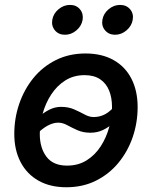

<svg xmlns="http://www.w3.org/2000/svg" viewBox="-20 -770 634 801"><path d="M256.8 11.2Q189 11.2 140.4 -16.4Q91.8 -43.9 65.7 -94.2Q39.6 -144.5 39.6 -211.4Q39.6 -276.4 60.1 -336.4Q80.6 -396.5 119.1 -444.1Q157.7 -491.7 212.9 -519.3Q268.1 -546.9 336.9 -546.9Q404.8 -546.9 453.6 -519.5Q502.4 -492.2 528.3 -441.7Q554.2 -391.1 554.2 -323.2Q554.2 -258.3 533.7 -198.2Q513.2 -138.2 474.1 -90.8Q435.1 -43.5 380.1 -16.1Q325.2 11.2 256.8 11.2ZM259.8 -79.1Q306.6 -79.1 341.8 -101.3Q377 -123.5 400.4 -159.9Q423.8 -196.3 435.5 -239.5Q447.3 -282.7 447.3 -323.7Q447.3 -362.8 435.1 -392.6Q422.9 -422.4 397.5 -439.5Q372.1 -456.5 333 -456.5Q287.1 -456.5 252.2 -434.3Q217.3 -412.1 193.6 -375.7Q169.9 -339.4 158 -296.1Q146 -252.9 146 -210.9Q146 -153.3 173.8 -116.2Q201.7 -79.1 259.8 -79.1ZM124.5 -202.1 90.3 -232.9Q115.2 -259.3 138.9 -280Q162.6 -300.8 186 -312.5Q209.5 -324.2 234.4 -324.2Q265.6 -324.2 289.3 -313.7Q313 -303.2 332.8 -292.5Q352.5 -281.7 370.6 -281.7Q397 -281.7 419.4 -293.9Q441.9 -306.2 467.3 -336.9L503.4 -309.1Q479 -279.8 455.8 -259Q432.6 -238.3 408.9 -227.3Q385.3 -216.3 357.9 -216.3Q326.7 -216.3 303.2 -226.8Q279.8 -237.3 260.5 -247.8Q241.2 -258.3 222.7 -258.3Q201.2 -258.3 177 -244.9Q152.8 -231.4 124.5 -202.1ZM460 -625Q434.1 -625 418.5 -643.3Q402.8 -661.6 407.2 -687.5Q411.6 -713.4 433.1 -731.4Q454.6 -749.5 481 -749.5Q507.3 -749.5 522.7 -731.4Q538.1 -713.4 533.7 -687.5Q529.3 -661.6 507.8 -643.3Q486.3 -625 460 -625ZM251 -625Q224.6 -625 209.2 -643.3Q193.8 -661.6 198.2 -687.5Q202.6 -713.4 224.1 -731.4Q245.6 -749.5 272 -749.5Q298.3 -749.5 313.5 -731.4Q328.6 -713.4 324.7 -687.5Q320.3 -661.6 298.8 -643.3Q277.3 -625 251 -625Z"/></svg>

Font: Inter 18pt Medium
Style: Italic
Weight: 500
Italic angle: -9.3988°
Designer: Rasmus Andersson
Foundry: rsms
Version: Version 4.001;git-66647c0bb